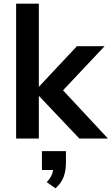

<svg xmlns="http://www.w3.org/2000/svg" viewBox="-20 -756 609 1048"><path d="M569 0H413L192 -233V0H68V-736H192V-282L400 -504H551L324 -263ZM340 69V131Q340 175 327.5 209Q315 243 283 272L235 238Q265 208 270 172H209V69Z"/></svg>

Font: Muli-Bold
Style: Bold
Weight: 700
Version: Version 2.000